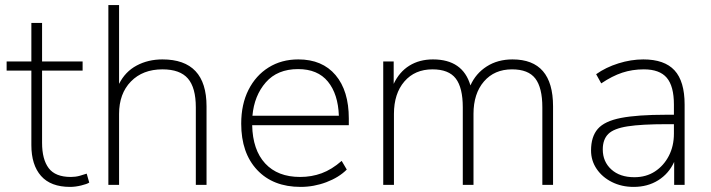

<svg xmlns="http://www.w3.org/2000/svg" viewBox="-20 -725 2788 753"><path d="M255 8Q179 8 141 -35Q103 -78 103 -156V-448H6V-484H103V-635H145V-484H304V-448H145V-165Q145 -100 171 -65.5Q197 -31 258 -31Q276 -31 292.5 -35.5Q309 -40 320 -44L330 -9Q321 -3 298 2.5Q275 8 255 8Z M405 0V-705H447V-396Q471 -444 516 -468Q561 -492 617 -492Q790 -492 790 -308V0H748V-304Q748 -381 717 -417Q686 -453 617 -453Q540 -453 493.5 -405.5Q447 -358 447 -278V0Z M1159 8Q1051 8 988.5 -58.5Q926 -125 926 -240Q926 -316 954.5 -372.5Q983 -429 1033.5 -460.5Q1084 -492 1150 -492Q1244 -492 1296 -430.5Q1348 -369 1348 -260V-234H969Q971 -137 1020 -84Q1069 -31 1157 -31Q1202 -31 1241.5 -45.5Q1281 -60 1320 -94L1340 -60Q1309 -29 1260 -10.5Q1211 8 1159 8ZM1149 -454Q1068 -454 1022.5 -402Q977 -350 970 -271H1309Q1306 -356 1266 -405Q1226 -454 1149 -454Z M1483 0V-484H1524V-396Q1546 -443 1585.5 -467.5Q1625 -492 1678 -492Q1795 -492 1825 -390Q1846 -437 1889 -464.5Q1932 -492 1990 -492Q2149 -492 2149 -308V0H2107V-304Q2107 -381 2079.5 -417Q2052 -453 1988 -453Q1919 -453 1878 -405.5Q1837 -358 1837 -278V0H1795V-304Q1795 -381 1767.5 -417Q1740 -453 1676 -453Q1607 -453 1566 -405.5Q1525 -358 1525 -278V0Z M2465 8Q2418 8 2380 -11Q2342 -30 2320 -62.5Q2298 -95 2298 -135Q2298 -189 2324.5 -219.5Q2351 -250 2415.5 -262.5Q2480 -275 2593 -275H2623V-315Q2623 -387 2595 -420Q2567 -453 2505 -453Q2460 -453 2420.5 -440Q2381 -427 2338 -398L2318 -434Q2356 -461 2405.5 -476.5Q2455 -492 2503 -492Q2586 -492 2625.5 -449Q2665 -406 2665 -315V0H2624V-90Q2603 -44 2561.5 -18Q2520 8 2465 8ZM2468 -30Q2514 -30 2548.5 -52.5Q2583 -75 2603 -113.5Q2623 -152 2623 -201V-238H2595Q2496 -238 2441.5 -229.5Q2387 -221 2365.5 -199.5Q2344 -178 2344 -139Q2344 -91 2377.5 -60.5Q2411 -30 2468 -30Z"/></svg>

Font: Nunito Sans ExtraLight
Style: Regular
Weight: 200
Designer: Vernon Adams
Foundry: Vernon Adams
Version: Version 3.006; ttfautohint (v1.8.3)